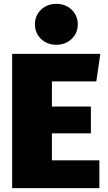

<svg xmlns="http://www.w3.org/2000/svg" viewBox="-20 -975 560 995"><path d="M500 -696 479 -553H249V-423H451V-284H249V-144H495V0H43V-696ZM383 -849Q383 -804 351.5 -773.5Q320 -743 272 -743Q224 -743 192.5 -773.5Q161 -804 161 -849Q161 -894 192.5 -924.5Q224 -955 272 -955Q320 -955 351.5 -924.5Q383 -894 383 -849Z"/></svg>

Font: Fira Sans Black
Style: Regular
Weight: 900
Designer: Carrois Corporate & Edenspiekermann AG
Foundry: Carrois Corporate GbR & Edenspiekermann AG
Version: Version 4.203